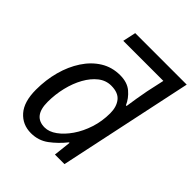

<svg xmlns="http://www.w3.org/2000/svg" viewBox="-213 -887 1023 1023"><g transform="rotate(45 298.5 -375.0)"><path d="M193 10Q129 10 88.5 -36Q48 -82 48 -173Q48 -247 66 -313.5Q84 -380 118.5 -432.5Q153 -485 201.5 -515Q250 -545 311 -545Q365 -545 397.5 -517.5Q430 -490 446 -453H451Q456 -487 461 -518Q466 -549 473 -585L495 -686H193L209 -760H597L436 0H364L375 -99H371Q335 -54 292 -22Q249 10 193 10ZM223 -63Q256 -63 290 -87.5Q324 -112 353 -154Q382 -196 399.5 -250Q417 -304 417 -364Q417 -412 393.5 -442Q370 -472 317 -472Q277 -472 244.5 -446.5Q212 -421 188 -378Q164 -335 151 -281Q138 -227 138 -171Q138 -63 223 -63Z"/></g></svg>

Font: Noto IKEA Latin
Style: Italic
Weight: 400
Italic angle: -12°
Designer: Monotype Design Team
Foundry: Monotype Imaging Inc.
Version: Version 1.0